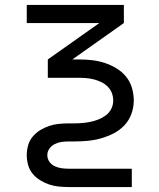

<svg xmlns="http://www.w3.org/2000/svg" viewBox="-20 -540 640 775"><path d="M258 215Q238 215 217.5 213Q197 211 178 204.5Q159 198 142 187.5Q125 177 112 161.5Q99 146 93.5 126Q88 106 88 86Q88 66 93.5 46.5Q99 27 112 11.5Q125 -4 142 -14.5Q159 -25 178 -31.5Q197 -38 217.5 -40Q238 -42 258 -42H279Q296 -42 313 -43.5Q330 -45 346.5 -48.5Q363 -52 379 -58.5Q395 -65 408.5 -75.5Q422 -86 429.5 -101.5Q437 -117 437 -134Q437 -150 431.5 -164.5Q426 -179 415 -190Q404 -201 390 -208Q376 -215 361 -219Q346 -223 330.5 -224.5Q315 -226 300 -226H173V-300L381 -447H88V-520H480V-447L272 -300H300Q326 -300 352 -297Q378 -294 402.5 -286Q427 -278 449.5 -264.5Q472 -251 488.5 -231Q505 -211 512.5 -185.5Q520 -160 520 -134Q520 -107 510.5 -80.5Q501 -54 482 -34Q463 -14 438.5 -1.5Q414 11 387.5 18.5Q361 26 333.5 28.5Q306 31 279 31H258Q243 31 228.5 33Q214 35 201 41.5Q188 48 179.5 60Q171 72 171 86Q171 101 179.5 113Q188 125 201 131Q214 137 228.5 139Q243 141 258 141H512V215Z"/></svg>

Font: Nova
Style: Regular
Weight: 400
Monospace: yes
Designer: Belleve Invis
Foundry: Belleve Invis
Version: Version 24.1.4; ttfautohint (v1.8.4)